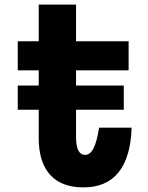

<svg xmlns="http://www.w3.org/2000/svg" viewBox="-20 -794 640 833"><path d="M310 -774V-615H538V-489H310V-197Q310 -160 320 -141Q330 -122 349 -122Q371 -122 385.5 -150Q400 -178 410 -240H551Q547 -112 494.5 -46.5Q442 19 342 19Q247 19 197.5 -35.5Q148 -90 148 -195V-489H57V-615H148V-774ZM57 -318V-423H517V-318Z"/></svg>

Font: Martian Mono Condensed
Style: Bold
Weight: 700
Width: 3
Designer: Roman Shamin
Foundry: Evil Martians
Version: Version 1.000